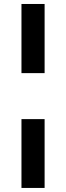

<svg xmlns="http://www.w3.org/2000/svg" viewBox="-20 -825 329 956"><path d="M86.9 110.8V-231.9H202.1V110.8ZM86.9 -460.9V-805.2H202.1V-460.9Z"/></svg>

Font: Montserrat Semi Bold
Style: Regular
Weight: 600
Designer: Julieta Ulanovsky
Foundry: Julieta Ulanovsky
Version: Version 3.001;PS 003.001;hotconv 1.0.70;makeotf.lib2.5.58329